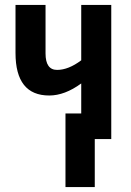

<svg xmlns="http://www.w3.org/2000/svg" viewBox="-20 -565 531 780"><path d="M310 -545V-320Q258 -281 212 -281Q165 -281 165 -348V-545H43V-350Q43 -177 180 -177Q243 -177 310 -226V-104H246V195H365V0H432V-545Z"/></svg>

Font: Noto Sans UI Condensed
Style: Bold
Weight: 700
Width: 3
Designer: Monotype Design Team
Foundry: Monotype Imaging Inc.
Version: 1.001